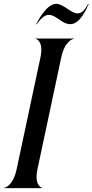

<svg xmlns="http://www.w3.org/2000/svg" viewBox="-33 -981 482 1001"><path d="M177.5 -680 54 -100C35.5 -11.5 -7.5 -1.5 -13 -1.5V0H188V-1.5C185.5 -1.5 143.5 -11.5 162.5 -100L286 -680C304.5 -768.5 347.5 -778.5 353 -778.5V-780H152V-778.5C155 -778.5 196.5 -768.5 177.5 -680ZM155 -854H158C182.5 -889.5 203.5 -903.5 221.5 -903.5C260.5 -903.5 289 -855 333.5 -855C364 -855 395 -881 429.5 -960H426C402 -916 387 -911.5 370 -911.5C338.5 -911.5 296 -961 260.5 -961C230 -961 194.5 -930.5 155 -854Z"/></svg>

Font: Beautique Display Thin
Style: Bold
Weight: 500
Italic angle: -12°
Designer: Nhat-Quang Ngo
Version: Version 1.100;Glyphs 3.2.3 (3260)